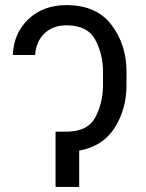

<svg xmlns="http://www.w3.org/2000/svg" viewBox="-20 -741 579 761"><path d="M200.2 0V-219.2H246.6Q328.6 -220.2 358.2 -276.6Q387.7 -333 388.2 -401.4V-457Q388.2 -525.9 357.7 -583.3Q327.1 -640.6 243.7 -640.6Q189.5 -640.6 156.2 -608.6Q123 -576.7 119.1 -522.9H30.8Q34.2 -609.4 92.5 -665Q150.9 -720.7 243.7 -720.7Q362.8 -720.7 422.1 -642.1Q481.4 -563.5 481.4 -457V-403.3Q481.4 -309.1 434.8 -235.1Q388.2 -161.1 293.9 -144V0Z"/></svg>

Font: LXGW WenKai Screen R
Style: Regular
Weight: 400
Designer: Fontworks Inc.
Version: Version 1.235;May 31, 2022